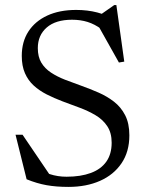

<svg xmlns="http://www.w3.org/2000/svg" viewBox="-20 -724 576 754"><path d="M440 -643.5 368.5 -662 428.5 -704H437L468 -482L447 -478.5L360 -633.5L378.5 -609.5Q352 -629 324 -637.8Q296 -646.5 263 -646.5Q198.5 -646.5 163.5 -616Q128.5 -585.5 128.5 -535Q128.5 -501 142.2 -478Q156 -455 180.2 -439Q204.5 -423 235.2 -411Q266 -399 300 -387Q333.5 -375 366.8 -360.5Q400 -346 427.5 -324.8Q455 -303.5 471.5 -271.5Q488 -239.5 488 -192.5Q488 -128 457.2 -82.8Q426.5 -37.5 372.8 -13.8Q319 10 249 10Q200.5 10 162.8 3.2Q125 -3.5 84.5 -20L41 -195H68.5L187.5 -19.5L105 -72Q144.5 -50.5 175.5 -40.2Q206.5 -30 241.5 -30Q297 -30 336.8 -44.8Q376.5 -59.5 397.5 -89.2Q418.5 -119 418.5 -163.5Q418.5 -202.5 401.2 -228.5Q384 -254.5 355.2 -271.5Q326.5 -288.5 292.8 -301Q259 -313.5 225.5 -326Q192.5 -338.5 163.5 -353.2Q134.5 -368 112.5 -388Q90.5 -408 78 -436.5Q65.5 -465 65.5 -504.5Q65.5 -560 91.5 -600.2Q117.5 -640.5 165.5 -662.8Q213.5 -685 279 -685Q324 -685 362.2 -675Q400.5 -665 440 -643.5Z"/></svg>

Font: Newsreader 24pt
Style: Regular
Weight: 400
Designer: Hugues Gentile
Foundry: Production Type
Version: Version 1.003